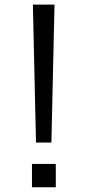

<svg xmlns="http://www.w3.org/2000/svg" viewBox="-20 -795 373 815"><path d="M132.8 -189.9H198.2L211.4 -775.4H119.6ZM115.7 0H216.8V-99.1H115.7Z"/></svg>

Font: Duru Sans
Style: Regular
Weight: 400
Designer: Onur Yazıcıgil
Foundry: Onur Yazıcıgil
Version: Version 1.002